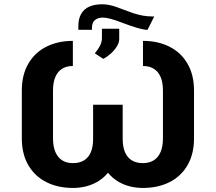

<svg xmlns="http://www.w3.org/2000/svg" viewBox="-20 -887 1030 916"><path d="M715.9 -808.5 684 -744.9H675.3Q655.7 -747.8 635.9 -753.5Q616.1 -759.2 597.9 -765.7Q579.7 -772.3 557.6 -780.5Q529.3 -791.4 507.6 -797.2Q486 -803.1 470 -803.1Q446.7 -803.1 432.7 -790.9Q418.7 -778.7 418.7 -754.8V-744.9H353.8V-763.1Q353.8 -797.7 367.3 -820.9Q380.7 -844.2 406.1 -855.4Q431.4 -866.6 467.1 -866.6Q483.5 -866.6 500.3 -863.3Q517.1 -860 531.3 -855.1Q545.5 -850.1 570.4 -840.6Q597.7 -830 616.9 -823.7Q636.2 -817.4 659.2 -812.9Q682.2 -808.5 707 -808.5ZM466.3 -704.3V-749.9H548.8V-701.6Q548.8 -684 537.2 -665.1Q525.6 -646.3 507.9 -630.6Q490.1 -614.9 472.6 -606.3L432.4 -632.5Q449.4 -653.2 457.8 -670.6Q466.3 -687.9 466.3 -704.3ZM232.9 -455.1V-227.2Q232.9 -187 244.8 -160.5Q256.7 -134.1 277.7 -121.4Q298.6 -108.8 327.6 -108.8Q359.5 -108.8 381 -122Q402.5 -135.3 413.3 -160.8Q424.2 -186.3 424.2 -224.4V-387.3H546V-224.4Q546 -150.1 518 -97.4Q489.9 -44.6 440.4 -17.5Q390.9 9.7 327.6 9.7Q257.3 9.7 202.2 -17.6Q147 -44.9 115.5 -98.3Q84.1 -151.7 84.1 -227.2V-455.1Q84.1 -530.1 115.4 -583.6Q146.6 -637.1 201.8 -664.5Q256.9 -692 327.6 -692V-572.2Q298.4 -572.2 277.4 -559.7Q256.3 -547.2 244.6 -521Q232.9 -494.8 232.9 -455.1ZM905.6 -455.1V-227.2Q905.6 -151.7 874.3 -98.3Q843 -44.9 787.9 -17.6Q732.8 9.7 662.1 9.7Q598.8 9.7 549.6 -17.5Q500.3 -44.6 472.3 -97.4Q444.3 -150.1 444.3 -224.4V-387.3H565.3V-224.4Q565.3 -186.3 576.4 -160.8Q587.4 -135.3 608.8 -122Q630.3 -108.8 662.1 -108.8Q691.2 -108.8 712.6 -121.6Q734 -134.4 745.7 -160.9Q757.4 -187.4 757.4 -227.2V-455.1Q757.4 -494.8 745.7 -521Q734 -547.2 712.6 -559.7Q691.2 -572.2 662.1 -572.2V-692Q732.8 -692 787.9 -664.5Q843 -637.1 874.3 -583.6Q905.6 -530.1 905.6 -455.1Z"/></svg>

Font: Pretendard Variable
Style: Regular
Weight: 400
Designer: Base glyphs from Inter by Rasmus Andersson; Hangul glyphs from Noto Sans CJK(Source Han Sans) by Jang Soo-young and Kang
Foundry: Kil Hyung-jin
Version: Version 1.100;FEAKit 1.0